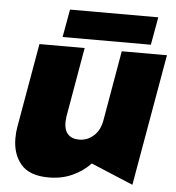

<svg xmlns="http://www.w3.org/2000/svg" viewBox="-51 -744 735 804"><g transform="rotate(5 316.0 -342.0)"><path d="M30 -139Q30 -73 66 -30.5Q102 12 183 12Q238 12 282.5 -8.5Q327 -29 358 -62L535 12L632 -541H442L391 -248Q384 -205 357.5 -181Q331 -157 296 -157Q266 -157 249.5 -174Q233 -191 233 -224Q233 -230 235 -248L286 -541H96L34 -187Q30 -166 30 -139ZM582 -696H211L190 -579H561Z"/></g></svg>

Font: Geom Black
Style: Bold Italic
Weight: 900
Italic angle: -10°
Version: Version 1.102